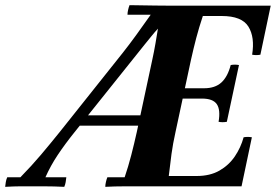

<svg xmlns="http://www.w3.org/2000/svg" viewBox="-78 -722 1069 744"><path d="M866 -190Q882 -193 898 -190L858 0H483Q449 0 407 0Q365 0 330 2Q330 -6 332.5 -17Q335 -28 338 -35H405Q419 -76 430.5 -120.5Q442 -165 452 -210L512 -490Q519 -522 524.5 -554Q530 -586 534 -611Q521 -597 509 -582Q497 -567 483 -550L211 -210Q174 -164 146 -122Q118 -80 98 -35H179Q178 -26 176.5 -16.5Q175 -7 171 2Q131 0 93.5 0Q56 0 39 0Q21 0 -0.5 0Q-22 0 -58 2Q-57 -7 -55.5 -16.5Q-54 -26 -50 -35H1Q45 -80 80.5 -122Q116 -164 153 -210L399 -519Q422 -548 450 -586.5Q478 -625 506 -665H416Q416 -673 418.5 -684Q421 -695 424 -702Q487 -701 523.5 -700.5Q560 -700 584 -700Q608 -700 631 -700H971L931 -510Q915 -507 899 -510Q910 -578 884.5 -619Q859 -660 781 -660H708Q693 -615 682.5 -575Q672 -535 662 -490L602 -210Q592 -165 586.5 -125Q581 -85 576 -40H684Q736 -40 772.5 -61Q809 -82 832 -116Q855 -150 866 -190ZM500 -235H220L238 -275H508ZM816 -470Q832 -473 848 -470L801 -250Q784 -247 769 -250Q777 -297 762 -318.5Q747 -340 705 -340H555L563 -380H713Q755 -380 779.5 -402Q804 -424 816 -470Z"/></svg>

Font: Poltawski Nowy
Style: Bold Italic
Weight: 700
Italic angle: -12°
Designer: Adam Pótawski, Mateusz Machalski, Borys Kosmynka, Ania Wieluska
Foundry: Capitalics.wtf
Version: Version 1.001;gftools[0.9.25]